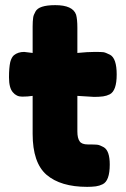

<svg xmlns="http://www.w3.org/2000/svg" viewBox="-20 -727 489 747"><path d="M346 -350Q365 -350 381 -352Q395 -354 407 -360Q434 -374 434 -437Q434 -500 408 -514Q390 -523 382 -524Q374 -525 348 -525Q320 -525 281 -521V-619Q281 -652 276 -670Q263 -707 195 -707Q131 -707 118 -682Q110 -668 109 -658Q107 -644 107 -624V-521L74 -525Q50 -525 34 -512Q25 -504 20 -486Q15 -464 15 -426Q15 -385 30 -368Q44 -351 66 -351Q88 -351 107 -354V-206Q107 -94 161 -47Q216 0 319 0Q337 0 353 -2Q367 -4 379 -10Q407 -23 407 -87Q407 -140 384 -154Q368 -163 358 -164Q349 -165 322 -165Q298 -165 290 -177Q281 -189 281 -216V-354Z"/></svg>

Font: FredokaOneMacrons
Style: Regular
Weight: 500
Designer: ""
Foundry: ""
Version: ""